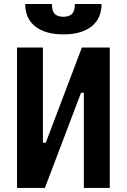

<svg xmlns="http://www.w3.org/2000/svg" viewBox="-20 -928 626 948"><path d="M151.9 0V-223.6H206.1L384.3 -693.4H413.6V-469.7H379.9L201.7 0ZM64 0V-693.4H191.9V0ZM394 0V-693.4H522V0ZM293 -758.3Q203.1 -758.3 153.8 -797.6Q104.5 -836.9 104.5 -908.2H236.3Q236.3 -872.1 251.1 -858.6Q265.9 -845.2 292.9 -845.2Q319.8 -845.2 334.7 -858.7Q349.6 -872.2 349.6 -908.2H481.4Q481.4 -836.9 432.1 -797.6Q382.8 -758.3 293 -758.3Z"/></svg>

Font: Cascadia Mono
Style: Regular
Weight: 400
Monospace: yes
Designer: Aaron Bell
Foundry: Saja Typeworks
Version: Version 2404.023